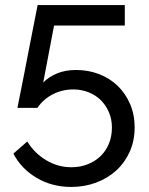

<svg xmlns="http://www.w3.org/2000/svg" viewBox="-20 -591 588 760"><path d="M281 -314Q330 -314 372.5 -297.5Q415 -281 446 -251Q477 -221 495 -179Q513 -137 513 -87Q513 -34 493.5 9.5Q474 53 440 84Q406 115 360 132Q314 149 262 149Q186 149 125 113Q64 77 33 17L88 -31Q116 15 162.5 43Q209 71 263 71Q297 71 326.5 59.5Q356 48 377.5 27.5Q399 7 411 -22Q423 -51 423 -86Q423 -119 411 -147Q399 -175 378.5 -195Q358 -215 330 -226Q302 -237 270 -237Q227 -237 189.5 -218Q152 -199 128 -164H49Q50 -169 54 -189.5Q58 -210 64 -239.5Q70 -269 77 -305Q84 -341 91 -378Q108 -464 129 -571H474V-490H194L151 -264Q173 -287 206 -300.5Q239 -314 281 -314Z"/></svg>

Font: Raleway Medium Alt1
Style: Regular
Weight: 500
Designer: Matt McInerney, Pablo Impallari, Rodrigo Fuenzalida
Foundry: Matt McInerney, Pablo Impallari, Rodrigo Fuenzalida
Version: Version 3.000g; ttfautohint (v1.5) -l 8 -r 28 -G 28 -x 14 -D